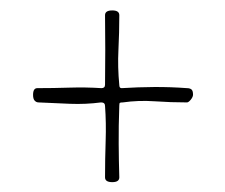

<svg xmlns="http://www.w3.org/2000/svg" viewBox="-20 -430 439 374"><path d="M184.6 -223.6Q184.6 -230.5 176.8 -230.5Q147 -226.6 116.5 -227.8Q85.9 -229 55.2 -230.5Q50.8 -230.5 47.6 -233.9Q44.4 -237.3 44.4 -245.1Q44.4 -258.3 52.7 -258.3Q84 -258.3 115.2 -259.3Q146.5 -260.3 177.7 -258.3Q184.6 -258.3 184.6 -265.1Q185.5 -333.5 184.6 -400.4Q184.6 -409.7 198.7 -409.7Q212.4 -409.7 212.4 -400.4Q212.4 -366.7 210.7 -333Q209 -299.3 212.4 -264.2Q212.4 -258.3 216.8 -258.3Q249 -260.3 280.5 -260.5Q312 -260.7 344.2 -258.3Q349.6 -258.3 352.8 -255.9Q356 -253.4 356 -245.6Q356 -241.2 351.6 -235.8Q347.2 -230.5 344.2 -230.5Q312.5 -230.5 281.2 -232.7Q250 -234.9 219.2 -230.5Q214.8 -230.5 213.6 -229.7Q212.4 -229 212.4 -224.6Q210.9 -183.1 211.2 -150.1Q211.4 -117.2 212.4 -84.5Q212.4 -75.2 198.7 -75.2Q184.6 -75.2 184.6 -84.5Q184.6 -120.1 185.8 -155.5Q187 -190.9 184.6 -223.6Z"/></svg>

Font: IM FELL French Canon SC
Style: Regular
Weight: 400
Designer: Igino Marini
Foundry: Igino Marini
Version: 3.00